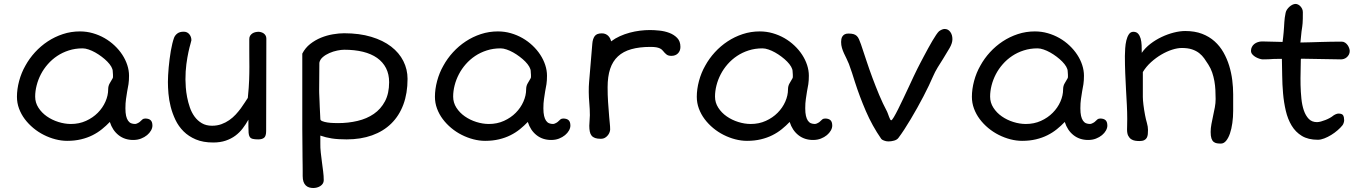

<svg xmlns="http://www.w3.org/2000/svg" viewBox="-20 -693 6836 962"><path d="M64.9 -208Q64.9 -246.1 75.9 -287.4Q86.9 -328.6 107.4 -364.3Q127 -399.9 155.5 -431.2Q184.1 -462.4 219.2 -485.6Q254.4 -508.8 295.2 -522.2Q335.9 -535.6 380.4 -535.6Q414.1 -535.6 445.3 -526.6Q476.6 -517.6 503.9 -502Q531.2 -486.3 554 -464.8Q576.7 -443.4 592.8 -418.7Q608.9 -394 617.7 -367.2Q626.5 -340.3 626.5 -313.5Q626.5 -289.6 623.8 -271.2Q621.1 -252.9 617.2 -234.9Q614.3 -216.3 611.3 -196.5Q608.4 -176.8 608.4 -150.4Q608.4 -127.4 611.8 -112.5Q615.2 -97.7 621.6 -88.4Q627.9 -79.1 637 -75.4Q646 -71.8 657.2 -71.8Q660.2 -71.8 664.6 -73.5Q668.9 -75.2 672.9 -77.4Q676.8 -79.6 679.7 -81.8Q682.6 -84 683.6 -85.4Q689 -90.8 694.1 -95Q699.2 -99.1 708 -99.1Q725.6 -99.1 734.6 -90.8Q743.7 -82.5 743.7 -63.5Q743.7 -51.8 736.6 -39.1Q729.5 -26.4 716.8 -15.9Q704.1 -5.4 686.5 1.5Q668.9 8.3 647.5 8.3Q604.5 8.3 574 -15.9Q543.5 -40 530.3 -82Q512.2 -63 490.7 -45.7Q469.2 -28.3 443.4 -15.4Q417.5 -2.4 386 5.1Q354.5 12.7 316.4 12.7Q287.6 12.7 257.6 4.9Q227.5 -2.9 199.5 -17.1Q171.4 -31.2 147 -51.5Q122.6 -71.8 104.2 -96.2Q85.9 -120.6 75.4 -148.9Q64.9 -177.2 64.9 -208ZM156.2 -209Q156.2 -178.7 172.6 -153.3Q189 -127.9 214.8 -109.9Q240.7 -91.8 272.7 -81.8Q304.7 -71.8 335.4 -71.8Q376.5 -71.8 410.9 -87.4Q445.3 -103 470 -127.9Q494.6 -152.8 508.3 -183.8Q522 -214.8 522 -245.1Q522 -262.2 529.5 -275.1Q537.1 -288.1 543.9 -299.8Q545.9 -302.2 546.1 -307.4Q546.4 -312.5 546.1 -318.1Q545.9 -323.7 545.4 -328.6Q544.9 -333.5 544.9 -335.4Q544.9 -346.2 537.6 -358.9Q530.3 -371.6 517.8 -384.3Q505.4 -397 489.5 -408.9Q473.6 -420.9 457 -430.2Q440.4 -439.5 423.8 -445.1Q407.2 -450.7 394 -450.7Q356.9 -450.7 325 -440.4Q293 -430.2 266.6 -412.6Q240.2 -395 219.5 -371.3Q198.7 -347.7 184.8 -320.8Q170.9 -293.9 163.6 -265.1Q156.2 -236.3 156.2 -209Z M821.3 -281.7Q821.3 -296.9 822.3 -315.9Q823.2 -335 825.2 -355.5Q827.1 -376 829.8 -397.2Q832.5 -418.5 835.9 -438.2Q839.4 -458 843.5 -474.9Q847.7 -491.7 852.1 -503.9Q857.4 -517.1 869.1 -525.6Q880.9 -534.2 900.4 -534.2Q918 -534.2 928.5 -521.5Q939 -508.8 939 -491.2Q939 -488.3 934.3 -472.9Q929.7 -457.5 924.1 -431.9Q918.5 -406.2 913.8 -371.3Q909.2 -336.4 909.2 -294.9Q909.2 -278.8 910.9 -255.4Q912.6 -231.9 917.5 -206.3Q922.4 -180.7 931.2 -155Q939.9 -129.4 954.8 -108.9Q969.7 -88.4 991.2 -75.7Q1012.7 -63 1042.5 -63Q1067.9 -63 1089.4 -70.8Q1110.8 -78.6 1128.7 -91.1Q1146.5 -103.5 1160.9 -119.1Q1175.3 -134.8 1186.8 -150.4Q1198.2 -166 1206.8 -179.7Q1215.3 -193.4 1221.7 -202.6Q1224.6 -231 1226.1 -252.7Q1227.5 -274.4 1228.3 -292.5Q1229 -310.5 1229.2 -326.4Q1229.5 -342.3 1229.5 -359.1Q1229.5 -376 1229.2 -395.3Q1229 -414.6 1229 -439.5V-497.6Q1229 -507.8 1233.6 -514.6Q1238.3 -521.5 1245.1 -525.9Q1252 -530.3 1260.3 -532Q1268.6 -533.7 1275.4 -533.7Q1281.2 -533.7 1288.1 -531.7Q1294.9 -529.8 1300.8 -525.9Q1306.6 -522 1310.5 -515.4Q1314.5 -508.8 1314.5 -500L1313.5 -36.6Q1313.5 -11.7 1303.7 -3.2Q1293.9 5.4 1273.9 5.4Q1255.9 5.4 1245.8 2.7Q1235.8 0 1231.2 -7.3Q1226.6 -14.6 1225.6 -27.3Q1224.6 -40 1224.6 -60.1V-93.3Q1211.9 -70.3 1196 -49.6Q1180.2 -28.8 1159.2 -13.2Q1138.2 2.4 1110.8 11.7Q1083.5 21 1048.3 21Q997.6 21 961.2 5.6Q924.8 -9.8 899.7 -34.9Q874.5 -60.1 859.1 -92.3Q843.8 -124.5 835.2 -158.2Q826.7 -191.9 824 -224.1Q821.3 -256.3 821.3 -281.7Z M1494.6 -424.3Q1509.3 -453.1 1534.2 -472.7Q1559.1 -492.2 1588.4 -504.2Q1617.7 -516.1 1648.2 -521.2Q1678.7 -526.4 1704.1 -526.4Q1780.8 -526.4 1840.1 -508.5Q1899.4 -490.7 1939.7 -459.7Q1980 -428.7 2001 -387Q2022 -345.2 2022 -297.9Q2022 -225.6 2001 -169.2Q1980 -112.8 1940.4 -74Q1900.9 -35.2 1844.2 -14.9Q1787.6 5.4 1716.8 5.4Q1673.3 5.4 1642.8 0.7Q1612.3 -3.9 1585 -13.7V24.4Q1584.5 47.4 1587.2 71.3Q1589.8 95.2 1593 118.9Q1596.2 142.6 1599.1 165.8Q1602.1 189 1602.1 210Q1602.1 219.7 1597.2 227.1Q1592.3 234.4 1584.7 239.3Q1577.1 244.1 1567.9 246.6Q1558.6 249 1549.8 249Q1538.6 249 1529.1 246.1Q1519.5 243.2 1512.2 236.3Q1504.9 229.5 1500.7 217.8Q1496.6 206.1 1496.6 189Q1496.6 178.2 1496.6 163.1Q1496.6 147.9 1496.3 131.6Q1496.1 115.2 1495.8 99.1Q1495.6 83 1495.6 70.8L1494.6 -48.3ZM1585 -98.1Q1584 -90.3 1595 -85.9Q1606 -81.5 1620.8 -79.3Q1635.7 -77.1 1650.9 -76.7Q1666 -76.2 1673.8 -76.2Q1725.1 -76.2 1771.5 -87.2Q1817.9 -98.1 1853 -122.3Q1888.2 -146.5 1908.9 -185.5Q1929.7 -224.6 1929.7 -281.2Q1929.7 -321.3 1914.1 -351.8Q1898.4 -382.3 1869.4 -402.8Q1840.3 -423.3 1798.6 -433.6Q1756.8 -443.8 1704.6 -443.8Q1689.9 -443.8 1669.7 -439.7Q1649.4 -435.5 1630.4 -427.2Q1611.3 -418.9 1597.2 -406.7Q1583 -394.5 1580.1 -378.4L1579.1 -240.7Q1579.1 -235.8 1579.3 -227.1Q1579.6 -218.3 1580.1 -207.3Q1580.6 -196.3 1581.1 -184.1Q1581.5 -171.9 1582 -159.7Q1583.5 -131.3 1585 -98.1Z M2159.2 -208Q2159.2 -246.1 2170.2 -287.4Q2181.2 -328.6 2201.7 -364.3Q2221.2 -399.9 2249.8 -431.2Q2278.3 -462.4 2313.5 -485.6Q2348.6 -508.8 2389.4 -522.2Q2430.2 -535.6 2474.6 -535.6Q2508.3 -535.6 2539.6 -526.6Q2570.8 -517.6 2598.1 -502Q2625.5 -486.3 2648.2 -464.8Q2670.9 -443.4 2687 -418.7Q2703.1 -394 2711.9 -367.2Q2720.7 -340.3 2720.7 -313.5Q2720.7 -289.6 2718 -271.2Q2715.3 -252.9 2711.4 -234.9Q2708.5 -216.3 2705.6 -196.5Q2702.6 -176.8 2702.6 -150.4Q2702.6 -127.4 2706.1 -112.5Q2709.5 -97.7 2715.8 -88.4Q2722.2 -79.1 2731.2 -75.4Q2740.2 -71.8 2751.5 -71.8Q2754.4 -71.8 2758.8 -73.5Q2763.2 -75.2 2767.1 -77.4Q2771 -79.6 2773.9 -81.8Q2776.9 -84 2777.8 -85.4Q2783.2 -90.8 2788.3 -95Q2793.5 -99.1 2802.2 -99.1Q2819.8 -99.1 2828.9 -90.8Q2837.9 -82.5 2837.9 -63.5Q2837.9 -51.8 2830.8 -39.1Q2823.7 -26.4 2811 -15.9Q2798.3 -5.4 2780.8 1.5Q2763.2 8.3 2741.7 8.3Q2698.7 8.3 2668.2 -15.9Q2637.7 -40 2624.5 -82Q2606.4 -63 2585 -45.7Q2563.5 -28.3 2537.6 -15.4Q2511.7 -2.4 2480.2 5.1Q2448.7 12.7 2410.6 12.7Q2381.8 12.7 2351.8 4.9Q2321.8 -2.9 2293.7 -17.1Q2265.6 -31.2 2241.2 -51.5Q2216.8 -71.8 2198.5 -96.2Q2180.2 -120.6 2169.7 -148.9Q2159.2 -177.2 2159.2 -208ZM2250.5 -209Q2250.5 -178.7 2266.8 -153.3Q2283.2 -127.9 2309.1 -109.9Q2335 -91.8 2366.9 -81.8Q2398.9 -71.8 2429.7 -71.8Q2470.7 -71.8 2505.1 -87.4Q2539.6 -103 2564.2 -127.9Q2588.9 -152.8 2602.5 -183.8Q2616.2 -214.8 2616.2 -245.1Q2616.2 -262.2 2623.8 -275.1Q2631.3 -288.1 2638.2 -299.8Q2640.1 -302.2 2640.4 -307.4Q2640.6 -312.5 2640.4 -318.1Q2640.1 -323.7 2639.6 -328.6Q2639.2 -333.5 2639.2 -335.4Q2639.2 -346.2 2631.8 -358.9Q2624.5 -371.6 2612.1 -384.3Q2599.6 -397 2583.7 -408.9Q2567.9 -420.9 2551.3 -430.2Q2534.7 -439.5 2518.1 -445.1Q2501.5 -450.7 2488.3 -450.7Q2451.2 -450.7 2419.2 -440.4Q2387.2 -430.2 2360.8 -412.6Q2334.5 -395 2313.7 -371.3Q2293 -347.7 2279.1 -320.8Q2265.1 -293.9 2257.8 -265.1Q2250.5 -236.3 2250.5 -209Z M2932.6 -63Q2932.6 -75.7 2934.1 -89.4Q2935.5 -103 2935.5 -115.7Q2935.5 -145.5 2932.6 -177.7Q2930.2 -203.6 2929.9 -231.9Q2929.7 -260.3 2931.6 -281.7L2947.8 -474.6Q2949.7 -498 2959.7 -512Q2969.7 -525.9 2995.6 -525.9Q3006.3 -525.9 3014.4 -522.2Q3022.5 -518.6 3028.1 -512.7Q3033.7 -506.8 3037.1 -499.8Q3040.5 -492.7 3042 -485.8Q3062 -501 3085.9 -511.7Q3109.9 -522.5 3135.3 -529.3Q3160.6 -536.1 3186.5 -539.3Q3212.4 -542.5 3236.8 -542.5Q3257.3 -542.5 3283.7 -539.8Q3310.1 -537.1 3333.5 -528.3Q3356.9 -519.5 3373 -502.9Q3389.2 -486.3 3389.2 -458Q3389.2 -438 3376.7 -425.5Q3364.3 -413.1 3343.8 -413.1Q3328.1 -413.1 3319.3 -420.2Q3310.5 -427.2 3303.7 -436Q3300.8 -439.5 3296.9 -443.4Q3293 -447.3 3285.9 -450.7Q3278.8 -454.1 3267.6 -456.1Q3256.3 -458 3238.8 -458Q3183.6 -458 3143.1 -446.5Q3102.5 -435.1 3076.2 -410.6Q3049.8 -386.2 3037.1 -347.9Q3024.4 -309.6 3024.4 -255.9Q3024.4 -235.8 3024.9 -218Q3025.4 -200.2 3026.6 -182.6Q3027.8 -165 3029.3 -147Q3030.8 -128.9 3032.2 -108.4Q3033.2 -92.8 3035.2 -76.2Q3037.1 -59.6 3037.1 -43.9Q3037.1 -39.6 3034.7 -31.7Q3032.2 -23.9 3026.6 -16.4Q3021 -8.8 3012 -3.2Q3002.9 2.4 2989.7 2.4Q2972.7 2.4 2961.7 -1.5Q2950.7 -5.4 2944.1 -13.4Q2937.5 -21.5 2935.1 -33.9Q2932.6 -46.4 2932.6 -63Z M3471.2 -208Q3471.2 -246.1 3482.2 -287.4Q3493.2 -328.6 3513.7 -364.3Q3533.2 -399.9 3561.8 -431.2Q3590.3 -462.4 3625.5 -485.6Q3660.6 -508.8 3701.4 -522.2Q3742.2 -535.6 3786.6 -535.6Q3820.3 -535.6 3851.6 -526.6Q3882.8 -517.6 3910.2 -502Q3937.5 -486.3 3960.2 -464.8Q3982.9 -443.4 3999 -418.7Q4015.1 -394 4023.9 -367.2Q4032.7 -340.3 4032.7 -313.5Q4032.7 -289.6 4030 -271.2Q4027.3 -252.9 4023.4 -234.9Q4020.5 -216.3 4017.6 -196.5Q4014.6 -176.8 4014.6 -150.4Q4014.6 -127.4 4018.1 -112.5Q4021.5 -97.7 4027.8 -88.4Q4034.2 -79.1 4043.2 -75.4Q4052.2 -71.8 4063.5 -71.8Q4066.4 -71.8 4070.8 -73.5Q4075.2 -75.2 4079.1 -77.4Q4083 -79.6 4085.9 -81.8Q4088.9 -84 4089.8 -85.4Q4095.2 -90.8 4100.3 -95Q4105.5 -99.1 4114.3 -99.1Q4131.8 -99.1 4140.9 -90.8Q4149.9 -82.5 4149.9 -63.5Q4149.9 -51.8 4142.8 -39.1Q4135.7 -26.4 4123 -15.9Q4110.4 -5.4 4092.8 1.5Q4075.2 8.3 4053.7 8.3Q4010.7 8.3 3980.2 -15.9Q3949.7 -40 3936.5 -82Q3918.5 -63 3897 -45.7Q3875.5 -28.3 3849.6 -15.4Q3823.7 -2.4 3792.2 5.1Q3760.7 12.7 3722.7 12.7Q3693.8 12.7 3663.8 4.9Q3633.8 -2.9 3605.7 -17.1Q3577.6 -31.2 3553.2 -51.5Q3528.8 -71.8 3510.5 -96.2Q3492.2 -120.6 3481.7 -148.9Q3471.2 -177.2 3471.2 -208ZM3562.5 -209Q3562.5 -178.7 3578.9 -153.3Q3595.2 -127.9 3621.1 -109.9Q3647 -91.8 3679 -81.8Q3710.9 -71.8 3741.7 -71.8Q3782.7 -71.8 3817.1 -87.4Q3851.6 -103 3876.2 -127.9Q3900.9 -152.8 3914.6 -183.8Q3928.2 -214.8 3928.2 -245.1Q3928.2 -262.2 3935.8 -275.1Q3943.4 -288.1 3950.2 -299.8Q3952.1 -302.2 3952.4 -307.4Q3952.6 -312.5 3952.4 -318.1Q3952.1 -323.7 3951.7 -328.6Q3951.2 -333.5 3951.2 -335.4Q3951.2 -346.2 3943.8 -358.9Q3936.5 -371.6 3924.1 -384.3Q3911.6 -397 3895.8 -408.9Q3879.9 -420.9 3863.3 -430.2Q3846.7 -439.5 3830.1 -445.1Q3813.5 -450.7 3800.3 -450.7Q3763.2 -450.7 3731.2 -440.4Q3699.2 -430.2 3672.9 -412.6Q3646.5 -395 3625.7 -371.3Q3605 -347.7 3591.1 -320.8Q3577.1 -293.9 3569.8 -265.1Q3562.5 -236.3 3562.5 -209Z M4395.5 2.9Q4350.1 -62.5 4318.4 -136.2Q4286.6 -210 4263.2 -283.2Q4256.3 -305.2 4249 -327.9Q4241.7 -350.6 4233.4 -372.6Q4228 -386.2 4221.4 -399.4Q4214.8 -412.6 4208.7 -425.8Q4202.6 -439 4198.5 -452.9Q4194.3 -466.8 4194.3 -482.9Q4194.3 -489.7 4195.6 -497.1Q4196.8 -504.4 4200.9 -510.7Q4205.1 -517.1 4212.2 -521Q4219.2 -524.9 4231 -524.9Q4246.1 -524.9 4255.9 -522.2Q4265.6 -519.5 4272.5 -513.2Q4279.3 -506.8 4283.9 -496.3Q4288.6 -485.8 4293.9 -470.7Q4307.6 -430.2 4321.5 -387.9Q4335.4 -345.7 4351.3 -303Q4367.2 -260.3 4385 -217.5Q4402.8 -174.8 4424.8 -133.3Q4426.8 -129.4 4429.2 -122.3Q4431.6 -115.2 4434.3 -108.2Q4437 -101.1 4439.7 -95.7Q4442.4 -90.3 4445.3 -90.3Q4449.2 -90.3 4458.5 -106Q4467.8 -121.6 4480 -146Q4492.2 -170.4 4506.3 -200.2Q4520.5 -230 4533.9 -258.8Q4547.4 -287.6 4558.6 -311.8Q4569.8 -335.9 4576.7 -349.1Q4582 -359.9 4590.6 -376.2Q4599.1 -392.6 4609.4 -411.9Q4619.6 -431.2 4630.4 -450.9Q4641.1 -470.7 4651.4 -488Q4661.6 -505.4 4670.4 -518.3Q4679.2 -531.2 4685.1 -536.6Q4691.9 -541.5 4699.2 -544.7Q4706.5 -547.9 4712.9 -547.9Q4730.5 -547.9 4741.2 -533.2Q4752 -518.6 4752 -496.6Q4752 -477.1 4738 -452.6Q4724.1 -428.2 4705.6 -398.9Q4692.4 -378.4 4678.2 -355.2Q4664.1 -332 4654.8 -310.1Q4646 -289.6 4633.8 -263.9Q4621.6 -238.3 4606.9 -210.2Q4592.3 -182.1 4575.9 -152.8Q4559.6 -123.5 4543.2 -96.2Q4526.9 -68.8 4511 -44.4Q4495.1 -20 4481.4 -2Q4474.6 7.3 4460 11.5Q4445.3 15.6 4431.2 15.6Q4419.9 15.6 4408.9 11.2Q4397.9 6.8 4395.5 2.9Z M4849.6 -208Q4849.6 -246.1 4860.6 -287.4Q4871.6 -328.6 4892.1 -364.3Q4911.6 -399.9 4940.2 -431.2Q4968.8 -462.4 5003.9 -485.6Q5039.1 -508.8 5079.8 -522.2Q5120.6 -535.6 5165 -535.6Q5198.7 -535.6 5230 -526.6Q5261.2 -517.6 5288.6 -502Q5315.9 -486.3 5338.6 -464.8Q5361.3 -443.4 5377.4 -418.7Q5393.6 -394 5402.3 -367.2Q5411.1 -340.3 5411.1 -313.5Q5411.1 -289.6 5408.4 -271.2Q5405.8 -252.9 5401.9 -234.9Q5398.9 -216.3 5396 -196.5Q5393.1 -176.8 5393.1 -150.4Q5393.1 -127.4 5396.5 -112.5Q5399.9 -97.7 5406.2 -88.4Q5412.6 -79.1 5421.6 -75.4Q5430.7 -71.8 5441.9 -71.8Q5444.8 -71.8 5449.2 -73.5Q5453.6 -75.2 5457.5 -77.4Q5461.4 -79.6 5464.4 -81.8Q5467.3 -84 5468.3 -85.4Q5473.6 -90.8 5478.8 -95Q5483.9 -99.1 5492.7 -99.1Q5510.3 -99.1 5519.3 -90.8Q5528.3 -82.5 5528.3 -63.5Q5528.3 -51.8 5521.2 -39.1Q5514.2 -26.4 5501.5 -15.9Q5488.8 -5.4 5471.2 1.5Q5453.6 8.3 5432.1 8.3Q5389.2 8.3 5358.6 -15.9Q5328.1 -40 5314.9 -82Q5296.9 -63 5275.4 -45.7Q5253.9 -28.3 5228 -15.4Q5202.1 -2.4 5170.7 5.1Q5139.2 12.7 5101.1 12.7Q5072.3 12.7 5042.2 4.9Q5012.2 -2.9 4984.1 -17.1Q4956.1 -31.2 4931.6 -51.5Q4907.2 -71.8 4888.9 -96.2Q4870.6 -120.6 4860.1 -148.9Q4849.6 -177.2 4849.6 -208ZM4940.9 -209Q4940.9 -178.7 4957.3 -153.3Q4973.6 -127.9 4999.5 -109.9Q5025.4 -91.8 5057.4 -81.8Q5089.4 -71.8 5120.1 -71.8Q5161.1 -71.8 5195.6 -87.4Q5230 -103 5254.6 -127.9Q5279.3 -152.8 5293 -183.8Q5306.6 -214.8 5306.6 -245.1Q5306.6 -262.2 5314.2 -275.1Q5321.8 -288.1 5328.6 -299.8Q5330.6 -302.2 5330.8 -307.4Q5331.1 -312.5 5330.8 -318.1Q5330.6 -323.7 5330.1 -328.6Q5329.6 -333.5 5329.6 -335.4Q5329.6 -346.2 5322.3 -358.9Q5314.9 -371.6 5302.5 -384.3Q5290 -397 5274.2 -408.9Q5258.3 -420.9 5241.7 -430.2Q5225.1 -439.5 5208.5 -445.1Q5191.9 -450.7 5178.7 -450.7Q5141.6 -450.7 5109.6 -440.4Q5077.6 -430.2 5051.3 -412.6Q5024.9 -395 5004.2 -371.3Q4983.4 -347.7 4969.5 -320.8Q4955.6 -293.9 4948.2 -265.1Q4940.9 -236.3 4940.9 -209Z M5627 -43.9Q5627 -51.3 5627.4 -64Q5627.9 -76.7 5627.9 -97.2Q5627.9 -130.4 5626 -167.2Q5624 -204.1 5621.8 -243.9Q5619.6 -283.7 5617.9 -325.9Q5616.2 -368.2 5616.2 -412.6Q5616.2 -429.7 5617.7 -450.9Q5619.1 -472.2 5623.5 -490.5Q5627.9 -508.8 5636.2 -521.2Q5644.5 -533.7 5658.7 -533.7Q5673.8 -533.7 5682.4 -524.2Q5690.9 -514.6 5695.1 -499.8Q5699.2 -484.9 5700 -466.1Q5700.7 -447.3 5700.7 -428.2Q5717.8 -453.1 5744.1 -473.4Q5770.5 -493.7 5800.5 -507.8Q5830.6 -522 5861.3 -529.8Q5892.1 -537.6 5918.5 -537.6Q5966.3 -537.6 6002.7 -523.7Q6039.1 -509.8 6065.7 -485.8Q6092.3 -461.9 6110.1 -430.4Q6127.9 -398.9 6138.7 -363.8Q6149.4 -328.6 6154.1 -291.7Q6158.7 -254.9 6158.7 -220.7V-137.7Q6158.7 -106 6154.5 -76.4Q6150.4 -46.9 6142.6 -24.2Q6134.8 -1.5 6123.3 12.5Q6111.8 26.4 6097.2 26.4Q6086.4 26.4 6077.1 24.9Q6067.9 23.4 6060.8 17.8Q6053.7 12.2 6049.8 0.5Q6045.9 -11.2 6045.9 -31.7Q6045.9 -50.8 6049.8 -71.5Q6053.7 -92.3 6058.3 -113.3Q6063 -134.3 6066.9 -155.3Q6070.8 -176.3 6070.8 -196.8Q6070.8 -219.7 6069.6 -242.4Q6068.4 -265.1 6064.5 -287.1Q6060.5 -309.1 6053.5 -329.8Q6046.4 -350.6 6034.2 -369.6Q6024.4 -385.3 6013.9 -400.1Q6003.4 -415 5988.5 -426.8Q5973.6 -438.5 5952.6 -445.6Q5931.6 -452.6 5900.9 -452.6Q5879.9 -452.6 5853 -444.1Q5826.2 -435.5 5799.1 -419.7Q5772 -403.8 5747.3 -381.6Q5722.7 -359.4 5706.1 -332V-207Q5706.1 -200.7 5706.8 -190.7Q5707.5 -180.7 5709 -168.5Q5710.4 -156.2 5712.6 -142.6Q5714.8 -128.9 5717.3 -115.7Q5721.2 -95.2 5726.6 -76.7Q5731.9 -58.1 5731.9 -42Q5731.9 -30.8 5731 -20.5Q5730 -10.3 5725.8 -2.7Q5721.7 4.9 5712.9 9.3Q5704.1 13.7 5688.5 13.7Q5678.2 13.7 5667.5 12Q5656.7 10.3 5647.7 4.4Q5638.7 -1.5 5632.8 -12.9Q5627 -24.4 5627 -43.9Z M6583 7.3Q6534.7 7.3 6502.9 -12Q6471.2 -31.2 6451.7 -63.7Q6432.1 -96.2 6422.4 -137.9Q6412.6 -179.7 6408.7 -224.9Q6404.8 -270 6404.3 -314.9Q6403.8 -359.9 6402.8 -397.9Q6389.6 -397.9 6379.2 -397.9Q6368.7 -397.9 6358.4 -397.5Q6352.5 -397 6347.7 -396.7Q6342.8 -396.5 6337.2 -396.2Q6331.5 -396 6324.5 -395.8Q6317.4 -395.5 6307.1 -395.5Q6301.3 -395.5 6291.5 -398.4Q6281.7 -401.4 6272 -406.7Q6262.2 -412.1 6255.1 -420.2Q6248 -428.2 6248 -438.5Q6248 -448.7 6252.4 -457.5Q6256.8 -466.3 6264.4 -472.4Q6272 -478.5 6282.2 -481.9Q6292.5 -485.4 6303.7 -485.4L6406.2 -482.9Q6407.7 -495.1 6409.2 -507.3Q6410.6 -519.5 6411.6 -531.2Q6413.1 -545.4 6413.6 -557.6Q6414.1 -569.8 6415 -581.3Q6416 -592.8 6417.2 -604.2Q6418.5 -615.7 6421.4 -628.4Q6422.9 -636.7 6428.2 -644.8Q6433.6 -652.8 6440.7 -659.2Q6447.8 -665.5 6455.8 -669.4Q6463.9 -673.3 6471.2 -673.3Q6477.1 -673.3 6483.4 -670.4Q6489.7 -667.5 6495.1 -661.9Q6500.5 -656.2 6504.2 -648.7Q6507.8 -641.1 6507.8 -631.8Q6507.8 -612.3 6507.6 -599.1Q6507.3 -585.9 6506.6 -576.7Q6505.9 -567.4 6504.9 -560.5Q6503.9 -553.7 6502.9 -546.9Q6502 -541.5 6501.2 -535.4Q6500.5 -529.3 6499.8 -521.5Q6499 -513.7 6498 -503.7Q6497.1 -493.7 6495.6 -480Q6523.4 -480.5 6548.6 -481.2Q6573.7 -481.9 6598.1 -482.7Q6622.6 -483.4 6647.9 -483.9Q6673.3 -484.4 6702.1 -484.4Q6711.9 -484.4 6719.5 -479.2Q6727.1 -474.1 6732.2 -466.8Q6737.3 -459.5 6740 -451.4Q6742.7 -443.4 6742.7 -437.5Q6742.7 -427.2 6738.3 -419.2Q6733.9 -411.1 6727.5 -405.8Q6721.2 -400.4 6713.4 -397.9Q6705.6 -395.5 6699.2 -395.5L6499.5 -398.9Q6497.6 -397 6497.6 -394.5Q6497.6 -368.7 6496.6 -335.2Q6495.6 -301.8 6496.3 -267.1Q6497.1 -232.4 6500.5 -199Q6503.9 -165.5 6512.9 -139.4Q6522 -113.3 6537.6 -97.2Q6553.2 -81.1 6578.6 -81.1Q6586.9 -81.1 6598.4 -84.2Q6609.9 -87.4 6621.1 -91.8Q6632.3 -96.2 6642.1 -101.6Q6651.9 -106.9 6657.2 -111.3Q6662.6 -116.2 6671.4 -120.1Q6680.2 -124 6686 -124Q6704.6 -124 6709.7 -115Q6714.8 -106 6714.8 -90.3Q6714.8 -85 6712.4 -77.4Q6710 -69.8 6706.1 -64.9Q6696.8 -53.2 6681.9 -40.3Q6667 -27.3 6649.9 -16.8Q6632.8 -6.3 6615.2 0.5Q6597.7 7.3 6583 7.3Z"/></svg>

Font: Short Stack
Style: Regular
Weight: 400
Designer: James Grieshaber
Foundry: James Grieshaber
Version: Version 1.002